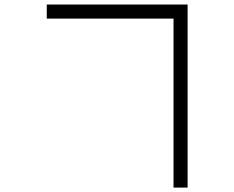

<svg xmlns="http://www.w3.org/2000/svg" viewBox="-20 -770 1040 852"><path d="M750 -687.5Q750 -687.5 750 62.5H812.5V-750H187.5V-687.5Z"/></svg>

Font: CalcUnifontExMono
Style: Regular
Weight: 500
Version: Version 15.0.06